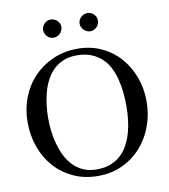

<svg xmlns="http://www.w3.org/2000/svg" viewBox="-92 -916 891 1010"><g transform="rotate(-10 353.5 -411.0)"><path d="M669.4 -327.6Q669.4 -258.3 646.7 -196Q624 -133.8 582.3 -86.7Q540.5 -39.6 481.9 -12Q423.3 15.6 351.1 15.6Q278.8 15.6 220 -11.5Q161.1 -38.6 119.6 -85.2Q78.1 -131.8 55.9 -194.1Q33.7 -256.3 33.7 -326.2Q33.7 -396.5 57.4 -457.8Q81.1 -519 124.3 -564.5Q167.5 -609.9 227.3 -636.2Q287.1 -662.6 358.4 -662.6Q428.7 -662.6 486.1 -635.7Q543.5 -608.9 584.2 -562.7Q625 -516.6 647.2 -455.8Q669.4 -395 669.4 -327.6ZM560.5 -321.3Q560.5 -356.9 556.9 -393.6Q553.2 -430.2 544.4 -464.6Q535.6 -499 520.5 -528.8Q505.4 -558.6 481.7 -580.8Q458 -603 425 -616Q392.1 -628.9 348.6 -628.9Q308.1 -628.9 277.1 -616Q246.1 -603 223.4 -580.8Q200.7 -558.6 185.3 -528.8Q169.9 -499 160.9 -465.6Q151.9 -432.1 147.9 -397Q144 -361.8 144 -328.6Q144 -296.4 147.9 -260.7Q151.9 -225.1 161.4 -190.9Q170.9 -156.7 186 -125.7Q201.2 -94.7 224.1 -71Q247.1 -47.4 278.1 -33.4Q309.1 -19.5 349.6 -19.5Q392.1 -19.5 424.3 -32.2Q456.5 -44.9 480 -66.9Q503.4 -88.9 518.8 -118.4Q534.2 -147.9 543.5 -181.2Q552.7 -214.4 556.6 -250.5Q560.5 -286.6 560.5 -321.3ZM490.7 -791Q490.7 -780.8 487.1 -771.5Q483.4 -762.2 476.6 -755.6Q469.7 -749 460.9 -745.1Q452.1 -741.2 442.4 -741.2Q422.9 -741.2 408 -756.1Q393.1 -771 393.1 -791Q393.1 -800.3 397.2 -808.8Q401.4 -817.4 408.4 -824.2Q415.5 -831.1 424.3 -834.7Q433.1 -838.4 442.4 -838.4Q461.9 -838.4 476.3 -824.5Q490.7 -810.5 490.7 -791ZM295.9 -791Q295.9 -780.8 291.7 -771.5Q287.6 -762.2 281 -755.6Q274.4 -749 265.1 -745.1Q255.9 -741.2 246.6 -741.2Q227.1 -741.2 212.6 -756.1Q198.2 -771 198.2 -791Q198.2 -800.3 202.4 -808.8Q206.5 -817.4 213.1 -824.2Q219.7 -831.1 228.3 -834.7Q236.8 -838.4 246.6 -838.4Q266.1 -838.4 281 -824.5Q295.9 -810.5 295.9 -791Z"/></g></svg>

Font: Kitab
Style: Regular
Weight: 400
Designer: SIL International
Foundry: Khaled Hosny
Version: Version 1.000